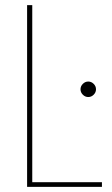

<svg xmlns="http://www.w3.org/2000/svg" viewBox="-20 -724 435 744"><path d="M375 0H85V-704H105V-18H375ZM322 -348Q310 -348 301 -357Q292 -366 292 -378Q292 -390 301 -399Q310 -408 322 -408Q334 -408 343 -399Q352 -390 352 -378Q352 -366 343 -357Q334 -348 322 -348Z"/></svg>

Font: Poppins Devanagari Thin
Style: Regular
Weight: 100
Designer: Ninad Kale (Devanagari), Jonny Pinhorn (Latin)
Foundry: Indian Type Foundry
Version: 4.005